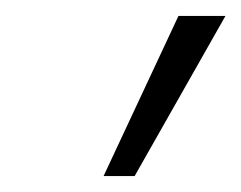

<svg xmlns="http://www.w3.org/2000/svg" viewBox="-20 -731 303 241"><path d="M110 -510 204 -711H263L149 -510Z"/></svg>

Font: Ysabeau Office Light
Style: Italic
Weight: 300
Italic angle: -12°
Designer: Christian Thalmann (Catharsis Fonts)
Version: Version 2.001;gftools[0.9.30]; featfreeze: tnum,lnum,ss02